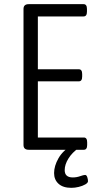

<svg xmlns="http://www.w3.org/2000/svg" viewBox="-20 -720 466 923"><path d="M118 0Q93 0 93 -23V-677Q93 -700 118 -700H382Q398 -700 398 -677V-664Q398 -641 382 -641H162V-387H359Q375 -387 375 -364V-352Q375 -329 359 -329H162V-59H383Q399 -59 399 -36V-23Q399 0 383 0ZM323 183Q283 183 261.5 163.5Q240 144 240 112Q240 78 261 41Q282 4 325 -21L359 -9Q327 13 309 42Q291 71 291 98Q291 133 330 133Q348 133 365 127Q382 121 389 121Q396 121 399.5 131.5Q403 142 403 151Q403 159 390 166.5Q377 174 358.5 178.5Q340 183 323 183Z"/></svg>

Font: Asap Condensed Light
Style: Regular
Weight: 300
Width: 3
Designer: Pablo Cosgaya
Foundry: Omnibus-Type
Version: Version 3.001; ttfautohint (v1.8.4.7-5d5b)